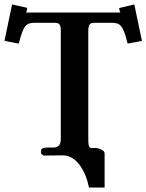

<svg xmlns="http://www.w3.org/2000/svg" viewBox="-52 -695 655 859"><path d="M343 -78V-555C343 -585 350 -593 369 -593H447C486 -593 499 -582 519 -500L583 -512L549 -675L481 -659C482 -653 484 -640 487 -639H64C67 -640 69 -653 70 -660L2 -675L-32 -512L32 -500C53 -582 65 -593 104 -593H194C213 -593 220 -585 220 -558V-75C220 -50 212 -35 188 -35H162C144 -35 132 -31 132 -23V-8L142 1L230 0C292 0 333 75 346 144H416V-9C416 -24 388 -33 374 -33H357C344 -33 343 -50 343 -78Z"/></svg>

Font: Libertinus Serif Semibold
Style: Regular
Weight: 600
Designer: Philipp H. Poll, Khaled Hosny
Foundry: Caleb Maclennan
Version: Version 7.050;RELEASE